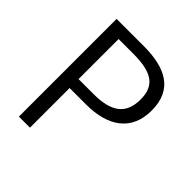

<svg xmlns="http://www.w3.org/2000/svg" viewBox="-195 -874 1017 1017"><g transform="rotate(45 313.0 -366.0)"><path d="M102 0H185V-297H309C471 -297 577 -368 577 -520C577 -677 470 -732 305 -732H102ZM185 -364V-664H293C427 -664 494 -630 494 -520C494 -411 431 -364 297 -364Z"/></g></svg>

Font: Noto Sans JP DemiLight
Style: Regular
Weight: 350
Designer: Ryoko NISHIZUKA 西塚涼子 (kana, bopomofo & ideographs); Paul D. Hunt (Latin, Greek & Cyrillic); Sandoll Communications 산돌커뮤니
Foundry: Adobe
Version: Version 2.004;hotconv 1.0.118;makeotfexe 2.5.65603